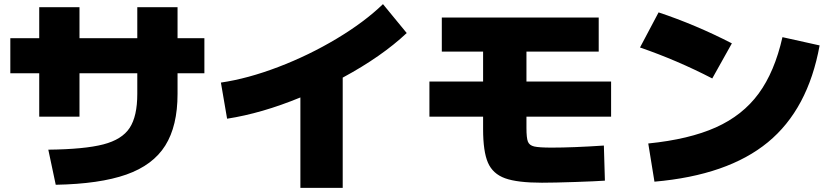

<svg xmlns="http://www.w3.org/2000/svg" viewBox="-20 -830 4040 930"><path d="M645 -375V-475H365V-265H170V-475H30V-645H170V-795H365V-645H645V-795H840V-645H970V-475H840V-375Q840 -220 780.5 -125Q721 -30 592 15.5Q463 61 250 65L214 -105Q389 -107 480 -130.5Q571 -154 608 -210.5Q645 -267 645 -375Z M1835 -810 1950 -670Q1829 -556 1640 -454V80H1435V-358Q1248 -281 1080 -255L1050 -430Q1180 -449 1328 -505.5Q1476 -562 1610.5 -642.5Q1745 -723 1835 -810Z M2320 -205V-265H2060V-435H2320V-580H2120V-745H2880V-580H2530V-435H2940V-265H2530V-210Q2530 -162 2537 -144Q2544 -126 2567.5 -120.5Q2591 -115 2652 -115Q2755 -115 2905 -125L2910 45Q2870 48 2766.5 51.5Q2663 55 2605 55Q2486 55 2426.5 33.5Q2367 12 2343.5 -42Q2320 -96 2320 -205Z M3770 -650 3950 -610Q3894 -301 3699.5 -141Q3505 19 3150 50L3120 -135Q3318 -155 3447.5 -213Q3577 -271 3654.5 -376.5Q3732 -482 3770 -650ZM3170 -770Q3350 -710 3525 -620L3430 -450Q3260 -538 3080 -600Z"/></svg>

Font: Enso Black
Style: Regular
Weight: 900
Designer: Coji Morishita
Foundry: UNDERFOREST DESIGN
Version: Version 1.000